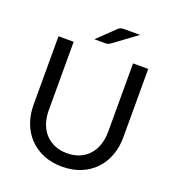

<svg xmlns="http://www.w3.org/2000/svg" viewBox="-158 -1014 1045 1147"><g transform="rotate(20 365.0 -441.0)"><path d="M365.5 -77Q410 -77 445 -92Q480 -107 504.2 -134Q528.5 -161 541.2 -198.5Q554 -236 554 -281V-716.5H650.5V-281Q650.5 -219 630.8 -166Q611 -113 574.2 -74.2Q537.5 -35.5 484.5 -13.5Q431.5 8.5 365.5 8.5Q299.5 8.5 246.5 -13.5Q193.5 -35.5 156.5 -74.2Q119.5 -113 99.8 -166Q80 -219 80 -281V-716.5H176.5V-281.5Q176.5 -236.5 189.2 -199Q202 -161.5 226.2 -134.5Q250.5 -107.5 285.8 -92.2Q321 -77 365.5 -77ZM535.5 -891 388.5 -783Q380 -777 373.5 -775Q367 -773 356.5 -773H287.5L393 -874.5Q398 -879.5 402.2 -882.5Q406.5 -885.5 411 -887.5Q415.5 -889.5 421 -890.2Q426.5 -891 435 -891Z"/></g></svg>

Font: LatoHex
Style: Regular
Weight: 400
Designer: Lukasz Dziedzic
Foundry: tyPoland Lukasz Dziedzic
Version: Version 1.104; Western+Polish opensource